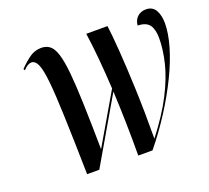

<svg xmlns="http://www.w3.org/2000/svg" viewBox="-124 -883 1129 1037"><g transform="rotate(-20 441.0 -364.0)"><path d="M208 0Q204 -200 199.5 -330.5Q195 -461 187.5 -535Q180 -609 166.5 -639.5Q153 -670 131 -670Q109 -670 84 -642L79 -651Q112 -685 141.5 -705.5Q171 -726 208 -726Q237 -726 257 -710Q277 -694 289.5 -654Q302 -614 309 -543Q316 -472 319.5 -363.5Q323 -255 325 -101L493 -389Q488 -479 480.5 -562Q473 -645 463 -714H585Q592 -661 599 -566Q606 -471 611 -341.5Q616 -212 615 -56Q696 -160 742 -250Q788 -340 806.5 -416.5Q825 -493 825 -557Q825 -608 806 -634Q787 -660 739 -661Q741 -691 760.5 -709.5Q780 -728 810 -728Q848 -728 865 -698Q882 -668 882 -624Q882 -565 860.5 -491Q839 -417 799 -334.5Q759 -252 704.5 -166.5Q650 -81 584 0H502Q503 -185 494 -371L278 0Z"/></g></svg>

Font: Noto Serif Display Condensed SemiBold
Style: Italic
Weight: 600
Width: 3
Italic angle: -12°
Designer: Monotype Design Team
Foundry: Monotype Imaging Inc.
Version: Version 2.009